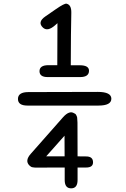

<svg xmlns="http://www.w3.org/2000/svg" viewBox="-20 -862 691 1049"><path d="M135.3 -358.9 514.2 -359.9Q587.9 -359.9 588.4 -322.8Q588.4 -285.2 518.1 -285.2H129.9Q78.1 -285.2 78.1 -321.3Q78.1 -358.9 135.3 -358.9ZM332.5 -120.6 232.4 -7.8H333ZM398.4 -229Q402.3 -222.2 401.9 -214.4Q403.3 -204.6 403.3 -191.9Q403.3 -99.6 403.8 -7.8Q427.2 -7.8 450.7 -7.3Q488.3 -7.3 488.3 24.9Q488.3 53.2 450.7 53.2H403.8V121.6Q403.8 167 368.7 167Q333.5 167 333.5 121.6V53.2L176.3 53.7Q167 53.7 160.2 52.2Q153.8 52.2 148.4 48.3Q143.6 45.4 140.1 41.5Q114.7 15.6 148.4 -22L324.2 -221.2Q359.4 -260.7 385.7 -242.7Q394 -240.7 398.4 -229ZM369.6 -792Q367.2 -690.4 366.7 -505.4Q391.6 -505.4 416 -505.4Q466.3 -505.4 466.3 -475.6Q466.3 -440.9 417.5 -440.9H240.2Q196.3 -440.9 195.8 -472.7Q195.8 -505.9 244.6 -505.9Q268.6 -505.9 293 -505.9L293.9 -735.4L281.2 -724.1Q239.7 -687.5 214.4 -711.4Q183.1 -741.2 227.5 -772L286.1 -812.5Q332 -844.2 343.3 -841.8Q370.6 -835.9 369.6 -792Z"/></svg>

Font: Comic Relief LRS
Style: Regular
Weight: 400
Designer: Jeff Davis
Foundry: Loudifier
Version: Version 1.0